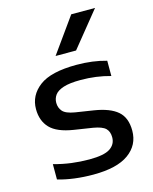

<svg xmlns="http://www.w3.org/2000/svg" viewBox="-121 -888 780 978"><g transform="rotate(-15 269.0 -399.0)"><path d="M249 10Q198 10 151 4Q104 -2 62.5 -14V-95Q109 -82 155.2 -76Q201.5 -70 249 -70Q327 -70 358.5 -91Q390 -112 390 -149Q390 -179.5 372.8 -196.2Q355.5 -213 308 -221L211 -236Q124.5 -249.5 88.2 -287.8Q52 -326 52 -387.5Q52 -460 113 -506.2Q174 -552.5 309.5 -552.5Q395 -552.5 466.5 -532V-451.5Q391.5 -472.5 310 -472.5Q251.5 -472.5 218.8 -461.8Q186 -451 173 -432.8Q160 -414.5 160 -392Q160 -366 176 -347.2Q192 -328.5 239.5 -320.5L336 -305.5Q418 -292.5 457.8 -258.2Q497.5 -224 497.5 -155.5Q497.5 -79.5 435.5 -34.8Q373.5 10 249 10ZM218.5 -623.5 350.5 -808H476L326.5 -623.5Z"/></g></svg>

Font: Encode Sans Exp Md
Style: Regular
Weight: 500
Width: 7
Designer: Multiple Designers
Foundry: Impallari Type
Version: Version 3.002; ttfautohint (v1.8.3) -l 8 -r 50 -G 200 -x 14 